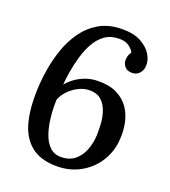

<svg xmlns="http://www.w3.org/2000/svg" viewBox="-134 -815 824 929"><g transform="rotate(20 278.0 -350.0)"><path d="M334 -716Q395 -717 433.5 -696Q472 -675 489.5 -645.5Q507 -616 505 -588Q504 -565 489.5 -549Q475 -533 452 -533Q426 -533 413.5 -549Q401 -565 402 -583Q402 -591 405 -602.5Q408 -614 416 -623Q411 -638 390 -653.5Q369 -669 333 -667Q293 -666 264 -644.5Q235 -623 216 -588.5Q197 -554 185.5 -513.5Q174 -473 167.5 -434.5Q161 -396 159 -366Q174 -385 197.5 -402Q221 -419 250.5 -429.5Q280 -440 313 -440Q371 -441 410 -421.5Q449 -402 471.5 -369.5Q494 -337 502.5 -296.5Q511 -256 508 -214Q505 -151 473 -98.5Q441 -46 386.5 -15Q332 16 264 16Q178 16 128.5 -26Q79 -68 61.5 -145Q44 -222 51 -327Q53 -363 61.5 -412.5Q70 -462 88 -514.5Q106 -567 138 -612.5Q170 -658 218 -686.5Q266 -715 334 -716ZM290 -384Q262 -384 234.5 -370.5Q207 -357 185.5 -335Q164 -313 154 -287Q152 -244 156.5 -199.5Q161 -155 173.5 -117Q186 -79 209 -56Q232 -33 268 -33Q311 -33 338.5 -55.5Q366 -78 380 -114Q394 -150 396 -191Q397 -217 395 -250Q393 -283 382.5 -313.5Q372 -344 350 -364Q328 -384 290 -384Z"/></g></svg>

Font: Lora Medium
Style: Italic
Weight: 500
Italic angle: -3°
Designer: Olga Karpushina, Alexei Vanyashin (Cyrillic)
Foundry: Cyreal
Version: Version 3.004